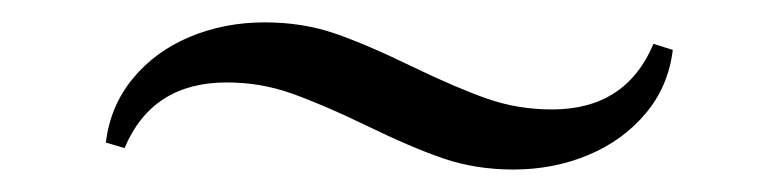

<svg xmlns="http://www.w3.org/2000/svg" viewBox="-20 -385 689 170"><path d="M345.7 -325.7Q384.3 -307.1 411.4 -297.6Q438.5 -288.1 468.8 -288.1Q534.2 -288.1 558.6 -346.2L575.7 -340.8Q571.8 -308.6 551.8 -284.7Q531.7 -260.7 501 -247.8Q470.2 -234.9 434.6 -234.9Q401.4 -234.9 372.8 -244.6Q344.2 -254.4 303.2 -274.4Q264.6 -293 237.5 -302.5Q210.4 -312 180.7 -312Q114.7 -312 90.3 -253.9L73.7 -258.8Q77.6 -291 97.4 -315.2Q117.2 -339.4 147.9 -352.3Q178.7 -365.2 214.4 -365.2Q247.6 -365.2 276.1 -355.5Q304.7 -345.7 345.7 -325.7Z"/></svg>

Font: Playfair Display SC
Style: Regular
Weight: 400
Designer: Claus Eggers Sørensen
Foundry: Claus Eggers Sørensen
Version: Version 1.004;PS 001.004;hotconv 1.0.70;makeotf.lib2.5.58329